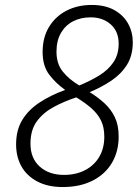

<svg xmlns="http://www.w3.org/2000/svg" viewBox="-20 -745 563 775"><path d="M233 10Q173 10 130.5 -12.5Q88 -35 66.5 -73.5Q45 -112 45 -162Q45 -220 70 -261Q95 -302 140 -331.5Q185 -361 243 -382Q205 -409 178.5 -444Q152 -479 152 -535Q152 -594 178 -636.5Q204 -679 248.5 -702Q293 -725 350 -725Q405 -725 442 -704Q479 -683 497.5 -649Q516 -615 516 -574Q516 -521 492.5 -483.5Q469 -446 429.5 -419.5Q390 -393 342 -373Q376 -352 402 -328Q428 -304 443.5 -272Q459 -240 459 -194Q459 -134 432 -88Q405 -42 354 -16Q303 10 233 10ZM238 -39Q287 -39 324 -58.5Q361 -78 381 -112.5Q401 -147 401 -193Q401 -232 387.5 -259Q374 -286 349 -308Q324 -330 288 -352Q239 -336 196.5 -313Q154 -290 128.5 -255Q103 -220 103 -165Q103 -106 140.5 -72.5Q178 -39 238 -39ZM300 -400Q346 -419 381.5 -441Q417 -463 438 -494Q459 -525 459 -569Q459 -618 427 -646.5Q395 -675 346 -675Q306 -675 275 -659Q244 -643 226 -612Q208 -581 208 -536Q208 -488 233 -456.5Q258 -425 300 -400Z"/></svg>

Font: Noto Sans Display Light
Style: Italic
Weight: 300
Italic angle: -12°
Designer: Monotype Design Team
Foundry: Monotype Imaging Inc.
Version: Version 2.003